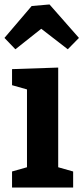

<svg xmlns="http://www.w3.org/2000/svg" viewBox="-25 -841 374 861"><path d="M279 -620 160 -712 44 -620 -5 -671 117 -814 197 -821 329 -671ZM29 -531 236 -538V-91L303 -72V0H29V-72L96 -91V-440L29 -459Z"/></svg>

Font: Bitter Pro
Style: Bold
Weight: 700
Designer: Sol Matas, and Bitter project Authors
Foundry: Sol Matas
Version: Version 1.010